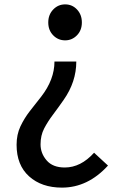

<svg xmlns="http://www.w3.org/2000/svg" viewBox="-20 -604 558 876"><path d="M55.7 56.6Q55.7 9.8 73.2 -27.3Q90.8 -64.5 116.2 -97.2Q141.6 -129.9 168 -163.1Q228.5 -241.2 228.5 -323.2H328.1Q328.1 -230.5 270.5 -148.4Q246.1 -113.3 222.2 -81.5Q198.2 -49.8 181.6 -18.1Q165 13.7 165 54.7Q165 95.7 192.9 127.9Q220.7 160.2 275.4 160.2Q348.6 160.2 409.2 92.8L472.7 151.4Q380.9 252 262.7 252Q169.9 252 112.8 200.7Q55.7 149.4 55.7 56.6ZM277.3 -584Q309.6 -584 331.5 -560.5Q353.5 -537.1 353.5 -501.5Q353.5 -465.8 331.1 -442.9Q308.6 -419.9 277.3 -419.9Q245.1 -419.9 222.7 -442.9Q200.2 -465.8 200.2 -501.5Q200.2 -537.1 222.7 -560.5Q245.1 -584 277.3 -584Z"/></svg>

Font: GenEi LateMin P v2
Style: Medium
Weight: 500
Designer: o_tamon (Modified)
Foundry: o_tamon / Adobe Systems Incorporated / FONT 910 / Philipp H. Poll
Version: Version 2.1;Original Version 1.004